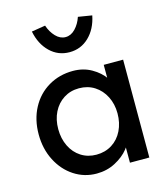

<svg xmlns="http://www.w3.org/2000/svg" viewBox="-119 -893 870 995"><g transform="rotate(-15 316.5 -395.0)"><path d="M561 0H457V-125L477 -132Q477 -106 450 -72Q423 -38 377.5 -14Q332 10 277 10Q211 10 156.5 -25.5Q102 -61 70 -123.5Q38 -186 38 -264Q38 -343 71 -405Q104 -467 162.5 -501.5Q221 -536 294 -536Q349 -536 393 -511Q437 -486 462 -449.5Q487 -413 487 -381L457 -389V-525H561ZM461 -264Q461 -314 440.5 -354.5Q420 -395 384 -418Q348 -441 301 -441Q255 -441 219 -418Q183 -395 163 -355Q143 -315 143 -264Q143 -213 163 -172Q183 -131 219 -108Q255 -85 301 -85Q348 -85 384.5 -108Q421 -131 441 -172Q461 -213 461 -264ZM142 -788 216 -800Q228 -764 251.5 -739.5Q275 -715 304 -715Q333 -715 356.5 -739.5Q380 -764 392 -800L466 -788Q452 -718 408.5 -676Q365 -634 304 -634Q243 -634 199.5 -676Q156 -718 142 -788Z"/></g></svg>

Font: Lexend
Style: Regular
Weight: 400
Designer: Thomas Jockin
Foundry: Lexend
Version: Version 1.000